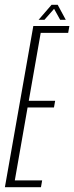

<svg xmlns="http://www.w3.org/2000/svg" viewBox="-48 -784 310 804"><path d="M-27.5 0H123.5L128.5 -28.5H14L67.5 -334H178L183 -362H72.5L122.5 -646.5H237.5L242.5 -675H91.5ZM113.5 -701H138L178.5 -747L204 -701H227.5L193.5 -764H168Z"/></svg>

Font: Anybody ExtraCondensed ExtraLight
Style: Italic
Weight: 250
Width: 2
Italic angle: -10°
Version: Version 1.113;gftools[0.9.25]